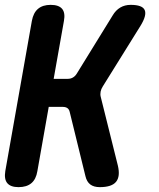

<svg xmlns="http://www.w3.org/2000/svg" viewBox="-33 -760 653 790"><path d="M43.3 10Q10.8 10 -2.9 -6.3Q-16.6 -22.5 -11.2 -56L98.1 -674Q104.2 -707.5 123.5 -723.7Q142.8 -740 175.3 -740Q208.8 -740 222.5 -723.7Q236.2 -707.5 230.1 -674L187.8 -435.6H245.7Q257.8 -435.6 267.2 -441.2Q276.6 -446.7 282.9 -457.1L430.4 -696.3Q443.2 -718 461.9 -729Q480.7 -740 504.4 -740Q553.1 -740 562.4 -718.5Q571.8 -697 544.8 -653.3L389.9 -404.4Q383.2 -394 381 -382.9Q378.8 -371.8 381.5 -361.4L451.9 -79Q462.6 -34 444.6 -12Q426.7 10 377.7 10Q353 10 338.5 -1Q324 -12 318.6 -35L254 -298.7Q251.7 -309.8 244.5 -315Q237.3 -320.2 225.2 -320.2H167.5L120.8 -56Q115.4 -22.5 96.1 -6.3Q76.8 10 43.3 10Z"/></svg>

Font: Maple Mono
Style: Italic
Weight: 400
Italic angle: -10°
Monospace: yes
Designer: subframe7536
Version: Version 7.300